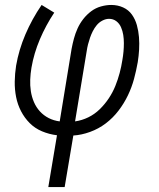

<svg xmlns="http://www.w3.org/2000/svg" viewBox="-20 -540 640 775"><path d="M175 215 210 6Q178 2 149.5 -10Q121 -22 100 -43Q79 -64 65 -91Q51 -118 45 -148.5Q39 -179 39.5 -211Q40 -243 45 -275Q56 -339 82.5 -401Q109 -463 148 -520L199 -489Q165 -438 141 -381.5Q117 -325 107 -267Q103 -243 102 -219Q101 -195 104.5 -172Q108 -149 117 -128Q126 -107 141 -90.5Q156 -74 176.5 -63.5Q197 -53 221 -50L269 -343Q273 -364 278.5 -384.5Q284 -405 293 -425Q302 -445 316 -463Q330 -481 348 -494.5Q366 -508 387.5 -514Q409 -520 429 -520Q455 -520 477 -510Q499 -500 512.5 -481Q526 -462 532.5 -438.5Q539 -415 541 -390Q543 -365 541.5 -339.5Q540 -314 536 -289Q530 -255 521 -221.5Q512 -188 496.5 -155.5Q481 -123 458.5 -93.5Q436 -64 407 -42Q378 -20 343.5 -7.5Q309 5 276 7L241 215ZM283 -50Q311 -54 336.5 -66.5Q362 -79 382.5 -99Q403 -119 419 -143Q435 -167 445.5 -193Q456 -219 463 -245.5Q470 -272 474 -298Q477 -315 478.5 -332Q480 -349 480 -366Q480 -383 477.5 -399Q475 -415 468.5 -430Q462 -445 449.5 -454.5Q437 -464 420 -464Q407 -464 393.5 -457Q380 -450 370.5 -438.5Q361 -427 354.5 -414Q348 -401 343.5 -388Q339 -375 335.5 -361.5Q332 -348 330 -334Z"/></svg>

Font: Iosevka Light Extended
Style: Italic
Weight: 300
Width: 7
Italic angle: -9°
Monospace: yes
Designer: Belleve Invis
Foundry: Belleve Invis
Version: Version 32.5.0; ttfautohint (v1.8.4)